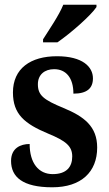

<svg xmlns="http://www.w3.org/2000/svg" viewBox="-20 -786 462 816"><path d="M163 -619V-606H224C281 -645 367 -721 390 -756V-766H249C231 -721 190 -662 163 -619ZM202 10C325 10 393 -55 393 -159C393 -249 337 -291 250 -327C165 -362 141 -381 141 -428C141 -469 170 -492 210 -492C260 -492 292 -456 292 -388C350 -388 375 -411 375 -453C375 -502 331 -547 222 -547C110 -547 35 -495 35 -393C35 -301 84 -260 185 -218C260 -187 287 -165 287 -121C287 -77 263 -46 204 -46C144 -46 106 -93 106 -174C68 -174 27 -157 27 -102C27 -34 76 10 202 10Z"/></svg>

Font: Noto Serif Tamil Condensed
Style: Bold
Weight: 700
Width: 3
Designer: Indian Type Foundry, Tom Grace, and the Monotype Design Team
Foundry: Monotype Imaging Inc.
Version: Version 2.004